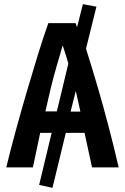

<svg xmlns="http://www.w3.org/2000/svg" viewBox="-20 -804 600 922"><path d="M232 98 168 84 228 -166H173L138 0H10Q33 -94 58 -185Q83 -276 108.5 -363Q134 -450 159.5 -533Q185 -616 212 -693H343L350 -673L378 -784L443 -772L393 -570Q421 -482 448.5 -388Q476 -294 501.5 -196.5Q527 -99 550 0H422L386 -166H296ZM319 -268H366Q361 -293 355 -318Q349 -343 344 -367ZM198 -269H253L308 -498Q302 -522 295 -543Q288 -564 281 -586Q266 -535 251 -483Q236 -431 223 -377.5Q210 -324 198 -269Z"/></svg>

Font: Ubuntu Sans Mono SemiBold
Style: Regular
Weight: 600
Monospace: yes
Designer: Dalton Maag Ltd
Foundry: Dalton Maag Ltd
Version: Version 1.006